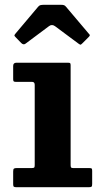

<svg xmlns="http://www.w3.org/2000/svg" viewBox="-20 -782 423 802"><path d="M114.2 -440Q125 -440 125 -427.5V-92.5Q125 -84.5 123 -82.3Q121 -80 112.7 -80H50Q41 -80 38 -77.5Q35 -75 35 -65.3V-12.3Q35 -4.3 37.9 -2.1Q40.7 0 48.7 0H350.8Q360 0 362.5 -2.4Q365 -4.7 365 -13.8V-69Q365 -76.8 362.4 -78.4Q359.8 -80 352 -80H285.5Q278.8 -80 276.9 -82.6Q275 -85.3 275 -92.3V-509.8Q275 -516.5 272.8 -518.3Q270.5 -520 264 -520H48.5Q35 -520 35 -506.5V-451Q35 -444 37.4 -442Q39.7 -440 46.7 -440ZM68.5 -602.5Q78 -593 86.5 -599.5L185 -673Q197 -682 210 -672.5L307.5 -600Q314 -595.5 316 -595.2Q318 -595 323.5 -600.5L350.3 -627.2Q354.3 -631.2 355.1 -633.9Q356 -636.5 352 -640L256 -753.5Q252 -758.5 247.5 -760.3Q243 -762 233 -762H165.5Q154.5 -762 149.1 -760.6Q143.8 -759.3 139 -753.5L45 -642Q40 -636 40.1 -633.7Q40.3 -631.5 45.8 -626Z"/></svg>

Font: Besley
Style: Regular
Weight: 400
Designer: Owen Earl
Foundry: indestructible type*
Version: Version 4.000